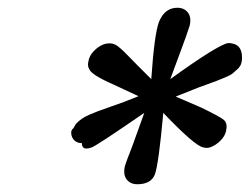

<svg xmlns="http://www.w3.org/2000/svg" viewBox="-20 -769 644 495"><path d="M191 -400Q177 -400 169.5 -409.5Q162 -419 164 -432L165 -433Q166 -434 166 -435Q166 -436 169 -438L176 -450Q183 -457 190.5 -462.5Q198 -468 211 -473.5Q224 -479 233 -482.5Q242 -486 264 -493.5Q286 -501 299 -506L337 -521L275 -550Q215 -576 210 -591Q205 -599 208 -611Q210 -625 222 -637.5Q234 -650 248 -655Q258 -658 267 -657Q273 -656 278 -653.5Q283 -651 292 -643Q301 -635 309 -626.5Q317 -618 335 -600Q353 -582 370 -565Q378 -682 390 -713Q405 -749 437 -749Q455 -749 464.5 -736.5Q474 -724 469 -703Q463 -683 443.5 -631Q424 -579 419 -565Q541 -653 568 -658Q575 -658 578 -657Q604 -653 604 -620Q604 -611 601.5 -604Q599 -597 592 -590.5Q585 -584 579.5 -579.5Q574 -575 560.5 -569.5Q547 -564 538.5 -560.5Q530 -557 510 -550Q490 -543 478 -538L433 -520L498 -492Q548 -468 557.5 -459.5Q567 -451 563 -432Q560 -418 548.5 -406.5Q537 -395 524 -390Q515 -386 504 -389Q482 -393 401 -478Q389 -346 379.5 -320Q370 -294 334 -294Q316 -294 306.5 -306.5Q297 -319 302 -341Q303 -346 321 -392L352 -478Q285 -432 254.5 -412Q224 -392 216.5 -389Q209 -386 202 -386Q196 -386 193 -391Q191 -394 191 -400Z"/></svg>

Font: Coval
Style: Medium Italic
Weight: 500
Foundry: Context Ltd
Version: Version 001.000